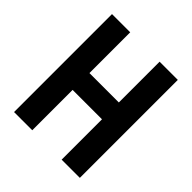

<svg xmlns="http://www.w3.org/2000/svg" viewBox="-187 -827 961 961"><g transform="rotate(45 293.0 -346.5)"><path d="M397 0V-285.6H189V0H60.1V-693.4H189V-404.8H397V-693.4H525.9V0Z"/></g></svg>

Font: Cascadia Mono
Style: Bold
Weight: 700
Monospace: yes
Designer: Aaron Bell
Foundry: Saja Typeworks
Version: Version 2404.023; ttfautohint (v1.8.4)